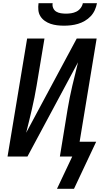

<svg xmlns="http://www.w3.org/2000/svg" viewBox="-20 -975 640 1196"><path d="M379 -815Q357 -815 336 -817.5Q315 -820 295.5 -826.5Q276 -833 259 -845Q242 -857 231.5 -874Q221 -891 219 -912Q217 -933 220 -955H308Q305 -939 311.5 -924.5Q318 -910 330.5 -902.5Q343 -895 359 -892.5Q375 -890 391 -890Q407 -890 423.5 -892.5Q440 -895 455.5 -902.5Q471 -910 482 -924.5Q493 -939 496 -955H584Q580 -933 570.5 -912Q561 -891 545 -874Q529 -857 508.5 -845Q488 -833 466 -826.5Q444 -820 422 -817.5Q400 -815 379 -815ZM335 201 430 0H353L401 -294Q407 -331 414.5 -367.5Q422 -404 430.5 -441Q439 -478 448.5 -514.5Q458 -551 466 -587L151 0H27L149 -735H257L208 -441Q202 -404 194.5 -367.5Q187 -331 178.5 -294Q170 -257 161 -220.5Q152 -184 143 -148L458 -735H582L476 -92H579L441 201Z"/></svg>

Font: Iosevka SS04 Semibold Extended
Style: Italic
Weight: 600
Width: 7
Italic angle: -9°
Monospace: yes
Designer: Belleve Invis
Foundry: Belleve Invis
Version: Version 19.0.0; ttfautohint (v1.8.4)